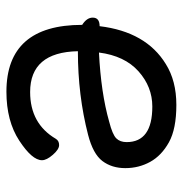

<svg xmlns="http://www.w3.org/2000/svg" viewBox="-6 -526 556 583"><g transform="rotate(-90 271.5 -234.0)"><path d="M240 -49Q300 -49 347 -91Q394 -133 404 -211Q282 -205 194 -180Q155 -170 143.5 -158.5Q132 -147 132 -127Q132 -49 240 -49ZM154 -244Q274 -275 408 -275Q405 -420 284 -420Q188 -420 142 -342Q136 -332 123 -332Q110 -332 93.5 -351Q77 -370 77 -384Q77 -414 136.5 -453Q196 -492 285 -492Q488 -492 488 -262Q510 -248 510 -230Q510 -209 484 -209Q467 -68 369 -8Q318 24 245 24Q172 24 131.5 1.5Q91 -21 72 -55.5Q53 -90 53 -131Q53 -172 74.5 -200.5Q96 -229 154 -244Z"/></g></svg>

Font: LXGW WenKai Medium
Style: Regular
Weight: 500
Designer: LXGW / Fontworks Inc.
Foundry: LXGW / Fontworks Inc.
Version: Version 1.501; October 10, 2024